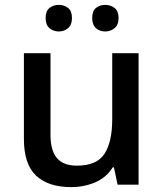

<svg xmlns="http://www.w3.org/2000/svg" viewBox="-20 -757 671 787"><path d="M548 -539V0H462L447 -71H442Q416 -29 370 -9.5Q324 10 272 10Q178 10 128 -37Q78 -84 78 -187V-539H187V-203Q187 -141 213 -109.5Q239 -78 295 -78Q377 -78 408.5 -127Q440 -176 440 -268V-539ZM167 -683Q167 -712 183 -724.5Q199 -737 221 -737Q243 -737 259 -724.5Q275 -712 275 -683Q275 -655 259 -641.5Q243 -628 221 -628Q199 -628 183 -641.5Q167 -655 167 -683ZM358 -683Q358 -712 373.5 -724.5Q389 -737 411 -737Q433 -737 449.5 -724.5Q466 -712 466 -683Q466 -655 449.5 -641.5Q433 -628 411 -628Q389 -628 373.5 -641.5Q358 -655 358 -683Z"/></svg>

Font: Noto Sans Adlam Unjoined Medium
Style: Regular
Weight: 500
Version: Version 3.001